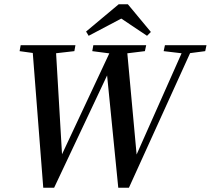

<svg xmlns="http://www.w3.org/2000/svg" viewBox="-20 -876 989 901"><path d="M173 -622 72 -636 77 -664H334L329 -636L207 -622ZM183 5 131 -664H241L273 -119H255L264 -137L511 -664H574L624 -119H607L614 -135L849 -664H889L585 5H535L479 -558H499L492 -542L234 5ZM505 -624 413 -636 418 -664H666L660 -636L546 -622ZM841 -625 748 -636 754 -664H949L943 -636L859 -625ZM580 -856 688 -726 670 -708 528 -803H576L396 -708L384 -728L537 -856Z"/></svg>

Font: Source Serif 4 48pt SemiBold
Style: Italic
Weight: 600
Italic angle: -12°
Designer: Frank Grießhammer
Foundry: Adobe Systems Incorporated
Version: Version 4.004;hotconv 1.0.116;makeotfexe 2.5.65601